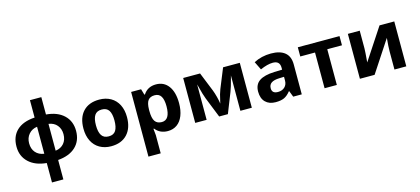

<svg xmlns="http://www.w3.org/2000/svg" viewBox="-72 -1387 4933 2254"><g transform="rotate(-15 2394.0 -260.0)"><path d="M477.1 -548.8Q613.8 -537.6 691.4 -464.4Q769 -391.1 769 -272.9Q769 -152.3 692.4 -79.8Q615.7 -7.3 477.1 3.9V240.2H338.9V3.9Q200.7 -8.8 122.8 -82.8Q44.9 -156.7 44.9 -272.9Q44.9 -396.5 120.1 -468Q195.3 -539.6 338.9 -548.8V-759.8H477.1ZM198.2 -272.9Q198.2 -204.1 235.8 -160.9Q273.4 -117.7 338.9 -108.9V-437Q275.9 -428.7 237.1 -383.8Q198.2 -338.9 198.2 -272.9ZM616.2 -272.9Q616.2 -337.4 579.6 -381.6Q543 -425.8 477.1 -435.1V-108.9Q542 -117.7 579.1 -161.1Q616.2 -204.6 616.2 -272.9Z M1010.7 -273.9Q1010.7 -192.9 1037.4 -151.4Q1064 -109.9 1124 -109.9Q1183.6 -109.9 1209.7 -151.1Q1235.8 -192.4 1235.8 -273.9Q1235.8 -355 1209.5 -395.5Q1183.1 -436 1123 -436Q1063.5 -436 1037.1 -395.8Q1010.7 -355.5 1010.7 -273.9ZM1388.2 -273.9Q1388.2 -140.6 1317.9 -65.4Q1247.6 9.8 1122.1 9.8Q1043.5 9.8 983.4 -24.7Q923.3 -59.1 891.1 -123.5Q858.9 -188 858.9 -273.9Q858.9 -407.7 928.7 -481.9Q998.5 -556.2 1125 -556.2Q1203.6 -556.2 1263.7 -522Q1323.7 -487.8 1356 -423.8Q1388.2 -359.9 1388.2 -273.9Z M1811 9.8Q1714.8 9.8 1660.2 -60.1H1652.3Q1660.2 8.3 1660.2 19V240.2H1511.2V-545.9H1632.3L1653.3 -475.1H1660.2Q1712.4 -556.2 1814.9 -556.2Q1911.6 -556.2 1966.3 -481.4Q2021 -406.7 2021 -273.9Q2021 -186.5 1995.4 -122.1Q1969.7 -57.6 1922.4 -23.9Q1875 9.8 1811 9.8ZM1767.1 -437Q1711.9 -437 1686.5 -403.1Q1661.1 -369.1 1660.2 -291V-274.9Q1660.2 -187 1686.3 -148.9Q1712.4 -110.8 1769 -110.8Q1869.1 -110.8 1869.1 -275.9Q1869.1 -356.4 1844.5 -396.7Q1819.8 -437 1767.1 -437Z M2832 0H2692.9V-430.2L2685.1 -399.9Q2658.7 -296.9 2637.7 -244.1L2541 0H2435.1L2336.9 -246.1Q2315.9 -299.8 2292 -397L2282.7 -430.2V0H2144V-545.9H2349.1L2442.9 -313Q2457.5 -275.4 2470 -226.6Q2482.4 -177.7 2486.8 -143.1Q2502.9 -216.3 2512 -248.3Q2521 -280.3 2531.7 -307.1Q2542.5 -334 2628.9 -545.9H2832Z M3335 0 3306.2 -74.2H3302.2Q3264.6 -26.9 3224.9 -8.5Q3185.1 9.8 3121.1 9.8Q3042.5 9.8 2997.3 -35.2Q2952.1 -80.1 2952.1 -163.1Q2952.1 -250 3012.9 -291.3Q3073.7 -332.5 3196.3 -336.9L3291 -339.8V-363.8Q3291 -446.8 3206.1 -446.8Q3140.6 -446.8 3052.2 -407.2L3002.9 -507.8Q3097.2 -557.1 3211.9 -557.1Q3321.8 -557.1 3380.4 -509.3Q3439 -461.4 3439 -363.8V0ZM3291 -252.9 3233.4 -251Q3168.5 -249 3136.7 -227.5Q3105 -206.1 3105 -162.1Q3105 -99.1 3177.2 -99.1Q3229 -99.1 3260 -128.9Q3291 -158.7 3291 -208Z M4043.9 -545.9V-434.1H3865.2V0H3716.3V-434.1H3537.1V-545.9Z M4289.6 -545.9V-330.1Q4289.6 -295.9 4278.3 -163.1L4530.3 -545.9H4709.5V0H4565.4V-217.8Q4565.4 -275.9 4575.2 -381.8L4324.2 0H4145.5V-545.9Z"/></g></svg>

Font: Zoram GWebM
Style: Bold
Weight: 700
Foundry: Ascender Corporation
Version: Version 1.000